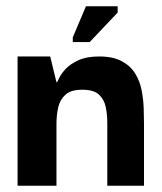

<svg xmlns="http://www.w3.org/2000/svg" viewBox="-20 -592 516 612"><path d="M36 0V-412H140L160 -330H162Q163 -331 169 -344Q175 -357 189.5 -372.5Q204 -388 230 -400Q256 -412 296 -412Q340 -412 368 -397Q396 -382 411 -357.5Q426 -333 431.5 -304Q437 -275 438 -247.5Q439 -220 439 -199V0H322V-200Q322 -227 317 -251Q312 -275 295.5 -290.5Q279 -306 242 -306Q206 -306 188.5 -290Q171 -274 165.5 -249.5Q160 -225 160 -197V0ZM266 -458H212V-473L254 -572H355V-552Z"/></svg>

Font: Darker Grotesque ExtraBold
Style: Regular
Weight: 800
Designer: Gabriel Lam
Foundry: TypeRant
Version: Version 1.000;gftools[0.9.28]